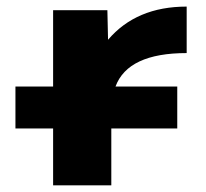

<svg xmlns="http://www.w3.org/2000/svg" viewBox="-20 -555 620 577"><path d="M139.6 -524.4H302.7L304.7 -435.5Q389.6 -535.2 541 -535.2V-395.5Q364.3 -395.5 327.1 -294.9H512.7V-168.9H314.5V2H139.6V-168.9H26.4V-294.9H139.6Z"/></svg>

Font: Gen Shin Gothic Heavy
Style: Bold
Weight: 900
Designer: [Source Han Sans]
Ryoko NISHIZUKA  (kana & ideographs); Paul D. Hunt (Latin, Greek & Cyrillic); Wenlong ZHANG  (bopomofo
Version: Version 1.002.20150607